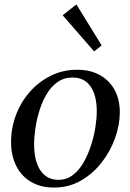

<svg xmlns="http://www.w3.org/2000/svg" viewBox="-20 -832 587 867"><path d="M224 15Q164 15 120.5 -10.5Q77 -36 53.5 -82.5Q30 -129 30 -190Q30 -254 52 -312.5Q74 -371 114.5 -417Q155 -463 209.5 -490Q264 -517 328 -517Q388 -517 431 -493Q474 -469 497.5 -426Q521 -383 521 -325Q521 -268 499.5 -208Q478 -148 438.5 -97.5Q399 -47 344.5 -16Q290 15 224 15ZM244 -20Q281 -20 309.5 -42Q338 -64 358 -99.5Q378 -135 391.5 -177Q405 -219 411 -259Q417 -299 417 -329Q417 -401 389 -441.5Q361 -482 308 -482Q269 -482 240 -461.5Q211 -441 191 -407.5Q171 -374 158.5 -334Q146 -294 140 -254Q134 -214 134 -181Q134 -105 162.5 -62.5Q191 -20 244 -20ZM405 -600 263 -763 325 -812 439 -627Z"/></svg>

Font: Wittgenstein
Style: Italic
Weight: 400
Italic angle: -11°
Designer: Jörg Drees
Foundry: Jörg Drees
Version: Version 1.500